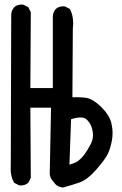

<svg xmlns="http://www.w3.org/2000/svg" viewBox="-20 -821 540 852"><path d="M72.3 2Q69.3 2 64.9 1.5L43 -9.8L42 -11.2Q27.3 -37.6 27.3 -71.8Q27.3 -79.6 27.8 -87.4L29.8 -758.3Q31.7 -775.9 43 -789.1Q56.6 -800.8 76.2 -800.8Q79.1 -800.8 83.5 -800.3L105.5 -789.1L116.7 -767.1L114.7 -430.2H214.4V-750.5Q216.3 -768.1 227.5 -781.2Q241.2 -793 260.7 -793Q263.7 -793 268.1 -792.5L290 -781.2L291 -779.8Q304.7 -752.4 304.7 -718.3Q304.7 -707 303.2 -694.8L301.3 -389.2Q307.6 -389.6 321.8 -389.6Q335.9 -389.6 356.9 -387.7Q390.6 -384.8 431.6 -343.8Q465.3 -310.1 474.1 -274.9Q479.5 -252.4 479.5 -230.5Q479.5 -215.8 477.1 -201.2Q471.2 -165.5 459 -139.4Q446.8 -113.3 407.2 -68.4Q367.2 -22.9 331.3 -10.7Q295.4 1.5 259.3 11.2Q240.7 9.3 227.5 -2L213.9 -18.1Q202.6 -30.8 200.7 -49.3V-49.8L206.5 -343.3H114.7L116.7 -31.7L106 -10.3L105 -9.8Q91.8 2 72.3 2ZM392.6 -222.2Q392.6 -230 391.1 -238.3Q386.7 -270 365.2 -290Q355.5 -299.8 337.6 -299.8Q319.8 -299.8 295.4 -292L288.1 -90.3Q310.5 -97.2 318.8 -101.6Q338.9 -114.3 354 -134.8Q369.6 -156.2 382.8 -182.1Q392.6 -200.2 392.6 -222.2Z"/></svg>

Font: Bakudai
Style: Medium
Weight: 500
Version: Version 1.48